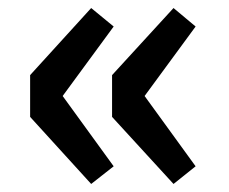

<svg xmlns="http://www.w3.org/2000/svg" viewBox="-20 -525 569 478"><path d="M207 -67 263 -111 136 -286 263 -459 207 -505 55 -338V-234ZM412 -67 467 -111 340 -286 467 -459 412 -505 259 -338V-234Z"/></svg>

Font: Noto Sans TC
Style: Bold
Weight: 700
Designer: Ryoko NISHIZUKA 西塚涼子 (kana, bopomofo & ideographs); Paul D. Hunt (Latin, Greek & Cyrillic); Sandoll Communications 산돌커뮤니
Foundry: Adobe
Version: Version 2.004;hotconv 1.0.118;makeotfexe 2.5.65603